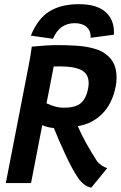

<svg xmlns="http://www.w3.org/2000/svg" viewBox="-20 -861 568 903"><path d="M331.1 -752Q260.3 -752 229 -678.7L125 -693.4Q157.7 -773.4 212.2 -807.4Q266.6 -841.3 351.6 -841.3Q433.6 -841.3 474.9 -805.9Q516.1 -770.5 516.1 -708.5Q516.1 -707 515.9 -703.4Q515.6 -699.7 515.6 -697.8L405.8 -683.1Q406.2 -686 406.2 -691.4Q406.2 -717.8 386.5 -734.9Q366.7 -752 331.1 -752ZM345.7 -267.6Q379.4 -190.4 437.5 -101.1Q460 -77.1 484.4 -70.3Q472.2 -55.2 447 -24.4Q421.9 6.3 409.2 21.5Q390.1 18.6 372.8 3.9Q355.5 -10.7 344.7 -28.3Q320.3 -63.5 286.4 -136.7Q252.4 -210 233.4 -258.8Q204.1 -261.2 178.7 -272.5L126 0H7.3Q25.4 -92.8 61.3 -277.3Q97.2 -461.9 115.2 -554.7Q124.5 -602.1 129.4 -641.6Q208 -648.9 237.3 -648.9Q268.1 -648.9 288.8 -648.4Q309.6 -647.9 336.7 -646.2Q363.8 -644.5 382.3 -641.4Q400.9 -638.2 422.1 -632.6Q443.4 -627 458.5 -618.7Q473.6 -610.4 487.5 -598.1Q501.5 -585.9 510.7 -570.3Q528.3 -541 528.3 -495.6Q528.3 -474.6 523.9 -453.1Q507.8 -373 460.9 -325.9Q414.1 -278.8 345.7 -267.6ZM394 -442.4Q397 -458 397 -469.7Q397 -513.2 363.3 -531Q329.6 -548.8 263.2 -548.8Q246.6 -548.8 232.4 -548.3Q227.1 -519.5 215.8 -461.7Q204.6 -403.8 198.7 -375Q243.7 -354.5 275.9 -354.5H279.8Q336.9 -354.5 361.3 -377Q385.7 -399.4 394 -442.4Z"/></svg>

Font: Fantasque Sans Mono
Style: Bold Italic
Weight: 700
Italic angle: -11°
Monospace: yes
Designer: Jany Belluz
Version: Version 1.7.1